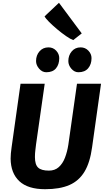

<svg xmlns="http://www.w3.org/2000/svg" viewBox="-20 -1346 743 1374"><path d="M303 8Q179.5 8 118.2 -49.5Q57 -107 56 -211Q56 -228.5 57.8 -248.8Q59.5 -269 63 -292L127 -747H300L238 -313Q236 -293.5 233 -271.2Q230 -249 230 -222Q230 -168 253 -146.5Q276 -125 330 -125Q372.5 -125 400.5 -150Q428.5 -175 444.8 -217Q461 -259 469 -310L531 -747H703L639 -292Q624 -182.5 585 -118Q545.5 -52 476.8 -22Q408 8 303 8ZM311 -829Q282 -829 260 -854.5Q238 -880 238 -909Q238 -950.5 262.8 -978.8Q287.5 -1007 327 -1007Q360 -1007 382 -983.5Q404 -960 404 -930Q404 -885 380.8 -857Q357.5 -829 311 -829ZM541 -829Q512.5 -829 490.8 -854Q469 -879 469 -909Q469 -949.5 493.2 -978.2Q517.5 -1007 557 -1007Q590 -1007 612.5 -983.5Q635 -960 635 -930Q635 -886 611 -857.5Q587 -829 541 -829ZM504 -1059Q484.5 -1066 453.2 -1087.5Q422 -1109 389.2 -1136.5Q356.5 -1164 331.2 -1189.2Q306 -1214.5 299 -1229L402 -1326L565 -1107Z"/></svg>

Font: Merriweather Sans ExtraBold
Style: Italic
Weight: 800
Italic angle: -7.5°
Designer: Eben Sorkin
Foundry: Eben Sorkin
Version: Version 2.001; ttfautohint (v1.8.3)